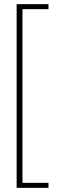

<svg xmlns="http://www.w3.org/2000/svg" viewBox="-20 -807 303 923"><path d="M60 -787H213V-763H88V72H213V96H60Z"/></svg>

Font: Prompt Thin
Style: Regular
Weight: 250
Designer: Katatrad Team
Foundry: CadsonDemak
Version: Version 1.001